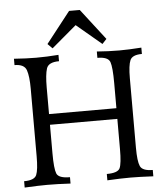

<svg xmlns="http://www.w3.org/2000/svg" viewBox="-60 -977 893 1030"><g transform="rotate(-5 386.0 -461.5)"><path d="M723.6 0Q647 -3.9 601.1 -3.9Q548.3 -3.9 476.1 0V-34.2Q535.6 -34.2 546.9 -58.8Q558.1 -83.5 558.1 -160.6V-323.7H195.3V-169.9Q195.3 -87.4 206.1 -60.8Q216.8 -34.2 277.8 -34.2V0Q205.6 -3.9 152.8 -3.9Q106.4 -3.9 30.8 0V-34.2Q86.4 -34.2 97.9 -61.3Q109.4 -88.4 109.4 -161.1V-525.9Q109.4 -591.8 97.9 -625.5Q86.4 -659.2 33.7 -659.2V-693.4Q101.6 -688.5 152.8 -688.5Q210 -688.5 273.4 -693.4V-659.2Q216.3 -659.2 205.8 -626.2Q195.3 -593.3 195.3 -524.9V-381.3H558.1V-516.1Q558.1 -601.6 547.9 -630.4Q537.6 -659.2 480 -659.2V-693.4Q542.5 -688.5 601.1 -688.5Q651.9 -688.5 719.7 -693.4V-659.2Q668 -659.2 656 -631.8Q644 -604.5 644 -534.2V-161.1Q644 -88.4 656 -61.3Q668 -34.2 723.6 -34.2ZM513.7 -731 378.9 -844.2 245.1 -731 219.7 -756.3 350.6 -923.3H408.2L537.1 -756.3Z"/></g></svg>

Font: Kelvinch
Style: Regular
Weight: 400
Designer: Paul James MIller
Foundry: High-Logic / Made with FontCreator
Version: Version 3.30 September 23, 2016